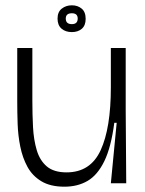

<svg xmlns="http://www.w3.org/2000/svg" viewBox="-20 -691 546 724"><path d="M223 13Q170 13 136 -7.5Q102 -28 83.5 -62Q65 -96 56.5 -138Q48 -180 46.5 -224Q45 -268 45 -308V-510H102V-311Q102 -260 104.5 -212Q107 -164 118.5 -125Q130 -86 156.5 -63.5Q183 -41 231 -41Q321 -41 359.5 -124.5Q398 -208 398 -362V-510H454V-277L456 0H398L420 -228H411Q399 -136 373.5 -83.5Q348 -31 310.5 -9Q273 13 223 13ZM251 -570Q227 -570 212 -583Q197 -596 197 -621Q197 -646 213 -658.5Q229 -671 251 -671Q273 -671 288 -658.5Q303 -646 303 -620Q303 -595 288.5 -582.5Q274 -570 251 -570ZM251 -600Q273 -600 273 -621Q273 -641 251 -641Q228 -641 228 -621Q228 -600 251 -600Z"/></svg>

Font: Bricolage Grotesque 48pt ExtraLight
Style: Regular
Weight: 200
Designer: Mathieu Triay
Foundry: Atelier Triay
Version: Version 1.000; ttfautohint (v1.8.4.7-5d5b);gftools[0.9.32]